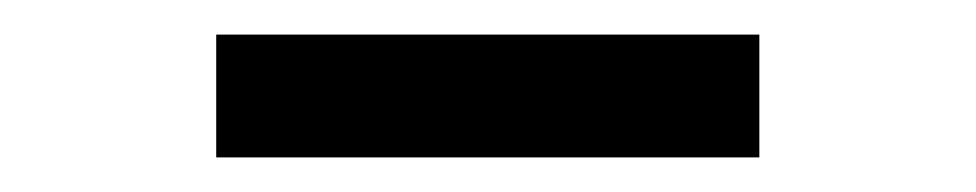

<svg xmlns="http://www.w3.org/2000/svg" viewBox="-20 -716 564 111"><path d="M105 -696H419V-625H105Z"/></svg>

Font: Brawler
Style: Bold
Weight: 700
Designer: Oleg Frolov, Haley Fiege
Foundry: Oleg Frolov, Haley Fiege
Version: Version 1.101; ttfautohint (v1.8.3)